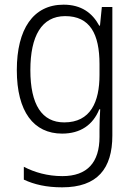

<svg xmlns="http://www.w3.org/2000/svg" viewBox="-20 -562 581 822"><path d="M252 -542C122 -542 52 -437 52 -262C52 -84 124 10 246 10C324 10 378 -27 405 -94H409C407 -64 406 -35 406 -8V24C406 133 354 192 247 192C184 192 128 176 82 152V207C127 228 179 240 246 240C397 240 461 160 461 18V-532H416L408 -452H405C375 -507 328 -542 252 -542ZM259 -493C365 -493 406 -417 406 -287V-241C406 -126 368 -38 255 -38C160 -38 110 -113 110 -262C110 -407 158 -493 259 -493Z"/></svg>

Font: Noto Sans Devanagari SemiCondensed Light
Style: Regular
Weight: 300
Width: 4
Designer: Jelle Bosma - Monotype Design Team
Foundry: Monotype Imaging Inc.
Version: Version 2.004